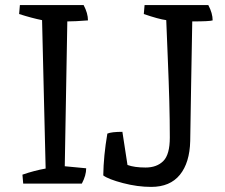

<svg xmlns="http://www.w3.org/2000/svg" viewBox="-20 -720 884 753"><path d="M244 -636 234 -68 318 -60Q318 -32 301 0H71L68 -35Q114 -51 159 -59Q157 -124 152.5 -327Q148 -530 145 -641Q105 -649 55 -665L58 -700H308Q325 -668 325 -640Q274 -636 244 -636ZM480 -73Q507 -63 551 -63Q595 -63 620.5 -88.5Q646 -114 646 -180.5Q646 -247 644 -322Q642 -397 638 -492.5Q634 -588 632 -641Q602 -645 544 -665L547 -700H797Q814 -668 814 -640Q802 -636 734 -636Q732 -547 729.5 -383Q727 -219 726 -167Q724 -82 685.5 -34.5Q647 13 573 13Q519 13 462 -2Q405 -17 385 -32Q386 -108 401 -196Q417 -203 460 -203Z"/></svg>

Font: Inika
Style: Regular
Weight: 400
Designer: Constanza Artigas Preller
Foundry: Constanza Artigas Preller
Version: Version 1.001